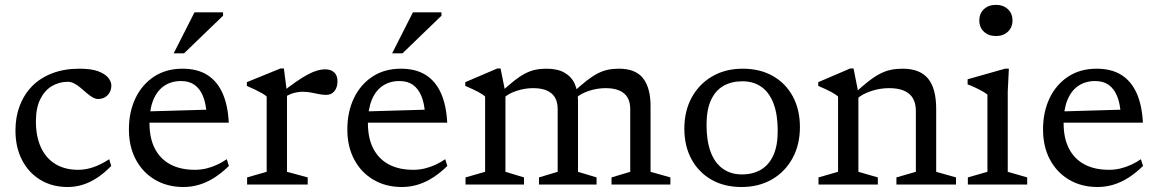

<svg xmlns="http://www.w3.org/2000/svg" viewBox="-20 -740 4644 770"><path d="M298.5 -464.5Q347 -464.5 374.8 -453.8Q402.5 -443 414.5 -427.5Q426.5 -412 426.5 -397.5Q426.5 -382 419.8 -369.5Q413 -357 401 -350Q389 -343 373.5 -343Q362.5 -343 350.8 -350Q339 -357 327.2 -367.2Q315.5 -377.5 303.2 -387.8Q291 -398 278 -405Q265 -412 252 -412Q217.5 -412 188.2 -394.8Q159 -377.5 141.5 -342.2Q124 -307 124 -253.5Q124 -192.5 144.2 -148.8Q164.5 -105 202.5 -82Q240.5 -59 293.5 -59Q324.5 -59 355.8 -70Q387 -81 418 -101.5L426 -74.5Q399 -46.5 370.8 -27.8Q342.5 -9 312.8 0.5Q283 10 251.5 10Q189.5 10 142.2 -18.5Q95 -47 68.5 -98Q42 -149 42 -217Q42 -271 59.2 -316.2Q76.5 -361.5 109.2 -394.8Q142 -428 189.8 -446.2Q237.5 -464.5 298.5 -464.5Z M712 -464.5Q771.5 -464.5 811.2 -439.5Q851 -414.5 872.5 -366.2Q894 -318 897.5 -248H565V-293L841 -301L808.5 -283.5Q806 -326 793.8 -355.2Q781.5 -384.5 760 -399.8Q738.5 -415 706 -415Q667.5 -415 639 -396Q610.5 -377 595 -339.5Q579.5 -302 579.5 -246Q579.5 -185.5 601.2 -143.8Q623 -102 663.5 -80.5Q704 -59 761.5 -59Q785 -59 807 -64.2Q829 -69.5 849.8 -79Q870.5 -88.5 889.5 -101.5L898 -74.5Q870 -47 840.5 -28Q811 -9 779.8 0.5Q748.5 10 716 10Q651.5 10 602.2 -18.8Q553 -47.5 525 -99.5Q497 -151.5 497 -221Q497 -291 523.2 -346Q549.5 -401 597.8 -432.8Q646 -464.5 712 -464.5ZM676.5 -526 760 -690.5H874.5V-677L718 -526Z M1283 -462Q1308 -462 1320.8 -449.2Q1333.5 -436.5 1333.5 -414.5Q1333.5 -389 1321 -374.2Q1308.5 -359.5 1288.5 -359.5Q1273 -359.5 1257.8 -362.8Q1242.5 -366 1226.8 -369Q1211 -372 1193.5 -372Q1182 -372 1168.8 -369.5Q1155.5 -367 1142.5 -361.5Q1129.5 -356 1117.5 -347.5L1105 -365Q1139 -392.5 1165.8 -411Q1192.5 -429.5 1213.5 -440.8Q1234.5 -452 1251.8 -457Q1269 -462 1283 -462ZM1131 -368V-51L1214 -28.5V0H971V-28.5L1049.5 -51V-353Q1043 -359 1031.2 -365.8Q1019.5 -372.5 1004 -380Q988.5 -387.5 970 -395.5V-410.5L1105 -465.5H1118.5Z M1588 -464.5Q1647.5 -464.5 1687.2 -439.5Q1727 -414.5 1748.5 -366.2Q1770 -318 1773.5 -248H1441V-293L1717 -301L1684.5 -283.5Q1682 -326 1669.8 -355.2Q1657.5 -384.5 1636 -399.8Q1614.5 -415 1582 -415Q1543.5 -415 1515 -396Q1486.5 -377 1471 -339.5Q1455.5 -302 1455.5 -246Q1455.5 -185.5 1477.2 -143.8Q1499 -102 1539.5 -80.5Q1580 -59 1637.5 -59Q1661 -59 1683 -64.2Q1705 -69.5 1725.8 -79Q1746.5 -88.5 1765.5 -101.5L1774 -74.5Q1746 -47 1716.5 -28Q1687 -9 1655.8 0.5Q1624.5 10 1592 10Q1527.5 10 1478.2 -18.8Q1429 -47.5 1401 -99.5Q1373 -151.5 1373 -221Q1373 -291 1399.2 -346Q1425.5 -401 1473.8 -432.8Q1522 -464.5 1588 -464.5ZM1552.5 -526 1636 -690.5H1750.5V-677L1594 -526Z M2007 -368V-51L2081.5 -28.5V0H1847V-28.5L1925.5 -51V-353Q1917.5 -360.5 1898.8 -370.8Q1880 -381 1846 -395.5V-410.5L1974.5 -465.5H1987.5ZM2298 -336V-51L2372.5 -28.5V0H2141.5V-28.5L2216.5 -51V-302.5Q2216.5 -331.5 2205 -350Q2193.5 -368.5 2171.8 -377.5Q2150 -386.5 2118.5 -386.5Q2085 -386.5 2052.2 -375.8Q2019.5 -365 2002 -348.5L1987 -368.5Q2018.5 -397.5 2042.2 -416.2Q2066 -435 2086.5 -445.5Q2107 -456 2127.2 -460.2Q2147.5 -464.5 2171.5 -464.5Q2216.5 -464.5 2244.5 -448.2Q2272.5 -432 2285.2 -403Q2298 -374 2298 -336ZM2589 -314.5V-51L2668.5 -28.5V0H2432.5V-28.5L2507.5 -51V-302.5Q2507.5 -331.5 2496 -350Q2484.5 -368.5 2462.5 -377.5Q2440.5 -386.5 2409 -386.5Q2375.5 -386.5 2342.5 -375.8Q2309.5 -365 2292 -348.5L2277 -368.5Q2308.5 -397.5 2332.5 -416.2Q2356.5 -435 2377 -445.5Q2397.5 -456 2417.8 -460.2Q2438 -464.5 2462.5 -464.5Q2529 -464.5 2559 -426Q2589 -387.5 2589 -314.5Z M2955.5 -40.5Q2999 -40.5 3031.2 -59.2Q3063.5 -78 3081.2 -116.5Q3099 -155 3099 -215.5Q3099 -280.5 3082.2 -324.8Q3065.5 -369 3033.8 -391.5Q3002 -414 2957 -414Q2913.5 -414 2881.2 -395.5Q2849 -377 2831.2 -338.2Q2813.5 -299.5 2813.5 -239.5Q2813.5 -174.5 2830.2 -130.2Q2847 -86 2879 -63.2Q2911 -40.5 2955.5 -40.5ZM2954 10Q2884.5 10 2833 -19.5Q2781.5 -49 2753 -101.8Q2724.5 -154.5 2724.5 -224Q2724.5 -295 2754.2 -349.2Q2784 -403.5 2836.8 -434Q2889.5 -464.5 2958.5 -464.5Q3028 -464.5 3079.5 -435.2Q3131 -406 3159.5 -353.2Q3188 -300.5 3188 -230.5Q3188 -159.5 3158.2 -105.2Q3128.5 -51 3075.8 -20.5Q3023 10 2954 10Z M3422.5 -368V-51L3500.5 -28.5V0H3262.5V-28.5L3341 -51V-353Q3333 -360.5 3314.2 -370.8Q3295.5 -381 3261.5 -395.5V-410.5L3390 -465.5H3403ZM3575 -28.5 3653 -51V-295Q3653 -325 3641.5 -345.2Q3630 -365.5 3606.2 -376Q3582.5 -386.5 3546 -386.5Q3508 -386.5 3472.8 -374.5Q3437.5 -362.5 3418.5 -345L3403 -362Q3436 -393 3461.8 -413Q3487.5 -433 3509.2 -444.2Q3531 -455.5 3552.8 -460Q3574.5 -464.5 3600 -464.5Q3669 -464.5 3701.8 -425Q3734.5 -385.5 3734.5 -302.5V-51L3814 -28.5V0H3575Z M3974 -595.5Q3944.5 -595.5 3926 -612.8Q3907.5 -630 3907.5 -658Q3907.5 -686 3926 -703.2Q3944.5 -720.5 3974 -720.5Q4003.5 -720.5 4022 -703.2Q4040.5 -686 4040.5 -658Q4040.5 -630 4022 -612.8Q4003.5 -595.5 3974 -595.5ZM4026 -464.5 4021.5 -373.5V-51L4099.5 -28.5V0H3861.5V-28.5L3940 -51V-360.5Q3934.5 -365.5 3921.5 -373Q3908.5 -380.5 3892.2 -388.2Q3876 -396 3860.5 -401.5V-422L4010.5 -464.5Z M4378 -464.5Q4437.5 -464.5 4477.2 -439.5Q4517 -414.5 4538.5 -366.2Q4560 -318 4563.5 -248H4231V-293L4507 -301L4474.5 -283.5Q4472 -326 4459.8 -355.2Q4447.5 -384.5 4426 -399.8Q4404.5 -415 4372 -415Q4333.5 -415 4305 -396Q4276.5 -377 4261 -339.5Q4245.5 -302 4245.5 -246Q4245.5 -185.5 4267.2 -143.8Q4289 -102 4329.5 -80.5Q4370 -59 4427.5 -59Q4451 -59 4473 -64.2Q4495 -69.5 4515.8 -79Q4536.5 -88.5 4555.5 -101.5L4564 -74.5Q4536 -47 4506.5 -28Q4477 -9 4445.8 0.5Q4414.5 10 4382 10Q4317.5 10 4268.2 -18.8Q4219 -47.5 4191 -99.5Q4163 -151.5 4163 -221Q4163 -291 4189.2 -346Q4215.5 -401 4263.8 -432.8Q4312 -464.5 4378 -464.5Z"/></svg>

Font: Newsreader
Style: Regular
Weight: 400
Designer: Hugues Gentile
Foundry: Production Type
Version: Version 1.003